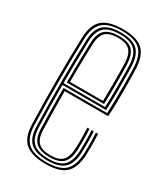

<svg xmlns="http://www.w3.org/2000/svg" viewBox="-157 -678 657 756"><g transform="rotate(30 171.0 -300.0)"><path d="M176.5 6.2Q113 6.2 83.2 -18.8Q53.5 -43.8 51.8 -103.2Q50 -161.5 49.4 -213.4Q48.8 -265.2 48.8 -312.9Q48.8 -360.5 49.6 -405.8Q50.5 -451 51.8 -495.8Q53.8 -555 82.9 -580.6Q112 -606.2 176.2 -606.2Q238.2 -606.2 266.2 -581Q294.2 -555.8 296.8 -496.8Q297.2 -488.5 297.8 -464.6Q298.2 -440.8 298.5 -408.4Q298.8 -376 298.1 -342.1Q297.5 -308.2 295.5 -280H97.8Q98 -250.5 98.4 -222.4Q98.8 -194.2 99.4 -165.5Q100 -136.8 100.8 -105.2Q102 -66.8 119.2 -49.8Q136.5 -32.8 176.5 -32.8Q212.5 -32.8 229.1 -49.6Q245.8 -66.5 247.8 -105.8Q248.8 -124.8 248.5 -152.9Q248.2 -181 247 -200H256.8Q258.2 -176.5 258.4 -148.6Q258.5 -120.8 257.8 -105.2Q255.5 -62.2 236.5 -43.6Q217.5 -25 176.5 -25Q131.8 -25 112 -43.8Q92.2 -62.5 90.8 -105Q89.8 -140.5 89.1 -171.5Q88.5 -202.5 88.2 -231.4Q88 -260.2 87.8 -288.5H286Q287.2 -314.8 287.8 -347.1Q288.2 -379.5 288.1 -410.6Q288 -441.8 287.8 -465.1Q287.5 -488.5 287 -496.2Q284.8 -551.5 258.8 -575Q232.8 -598.5 176.2 -598.5Q116.5 -598.5 89.9 -574.4Q63.2 -550.2 61.5 -494.8Q60.2 -451.8 59.4 -406.6Q58.5 -361.5 58.5 -313.5Q58.5 -265.5 59.1 -213.5Q59.8 -161.5 61.5 -104.5Q63 -49.5 89.6 -25.5Q116.2 -1.5 176.5 -1.5Q232.5 -1.5 258.4 -25.2Q284.2 -49 287 -104.2Q287.5 -113.5 287.6 -130.6Q287.8 -147.8 287.4 -166.6Q287 -185.5 286 -200H295.8Q297.2 -178.2 297.4 -148.9Q297.5 -119.5 296.8 -103.8Q293.8 -44.8 265.8 -19.2Q237.8 6.2 176.5 6.2ZM176.5 -9.2Q123 -9.2 97.9 -30.9Q72.8 -52.5 71.2 -104.5Q69.8 -160 69 -211Q68.2 -262 68.2 -309.9Q68.2 -357.8 69.1 -403.6Q70 -449.5 71.2 -494.5Q72.8 -546 97.2 -568.4Q121.8 -590.8 176.2 -590.8Q228.2 -590.8 251.6 -568.6Q275 -546.5 277.2 -496Q277.8 -485.8 278.2 -452.4Q278.8 -419 278.5 -376.6Q278.2 -334.2 276.5 -296.8H78Q78 -253.5 78.8 -204.1Q79.5 -154.8 81 -104.8Q82.5 -57.5 105 -37.4Q127.5 -17.2 176.5 -17.2Q222.8 -17.2 243.9 -37.6Q265 -58 267.5 -105Q268.2 -119.2 268.1 -148.5Q268 -177.8 266.5 -200H276.2Q277.8 -177.8 277.9 -148.5Q278 -119.2 277.2 -104.5Q274.8 -53.5 251.2 -31.4Q227.8 -9.2 176.5 -9.2ZM78 -305.2H267Q268.5 -343.5 268.6 -383.2Q268.8 -423 268.4 -453.8Q268 -484.5 267.5 -495.5Q265.5 -541.8 244.6 -562.2Q223.8 -582.8 176.2 -582.8Q125.2 -582.8 103.9 -561.5Q82.5 -540.2 81 -494Q79.5 -446.8 78.9 -399.1Q78.2 -351.5 78 -305.2ZM88 -313.5Q88 -342 88.2 -371Q88.5 -400 89.1 -430.4Q89.8 -460.8 90.8 -493.8Q92.2 -537.5 112.1 -556.2Q132 -575 176.2 -575Q219.2 -575 237.6 -555.9Q256 -536.8 257.8 -495Q258.2 -483.2 258.6 -453.8Q259 -424.2 258.9 -386.9Q258.8 -349.5 257.5 -313.5ZM97.8 -322H248Q248.8 -358.2 248.9 -393.9Q249 -429.5 248.6 -456.8Q248.2 -484 247.8 -494.5Q246.2 -532.8 230 -550Q213.8 -567.2 176.2 -567.2Q136.5 -567.2 119.2 -549.9Q102 -532.5 100.8 -493.5Q99.8 -462 99.1 -433.2Q98.5 -404.5 98.2 -377.2Q98 -350 97.8 -322Z"/></g></svg>

Font: Big Shoulders Inline Text Thin ExtraLight
Style: Regular
Weight: 250
Version: Version 2.002